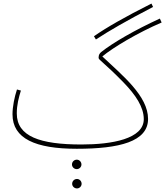

<svg xmlns="http://www.w3.org/2000/svg" viewBox="-20 -812 925 1075"><path d="M517 -591C590 -639 690 -697 837 -773L828 -792C679 -717 576 -658 506 -609ZM410 21C648 21 809 -19 809 -146C809 -275 665 -390 553 -496C611 -545 752 -629 885 -686L875 -708C737 -645 611 -572 547 -521C538 -513 532 -506 532 -488C532 -476 564 -461 672 -350C740 -280 785 -212 785 -145C785 -34 606 -3 436 -3C204 -3 74 -48 74 -177C74 -225 85 -266 97 -305L75 -311C61 -269 50 -215 50 -172C50 -36 178 21 410 21ZM410 135C424 135 436 123 436 109C436 94 424 82 410 82C395 82 383 94 383 109C383 123 395 135 410 135ZM411 243C425 243 437 231 437 217C437 202 425 190 411 190C396 190 384 202 384 217C384 231 396 243 411 243Z"/></svg>

Font: Noto Sans Arabic UI Th
Style: Regular
Weight: 100
Designer: Monotype Design Team, Nadine Chahine and Nizar Qandah
Foundry: Monotype Imaging Inc.
Version: Version 2.010